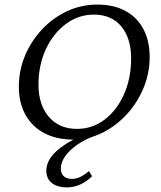

<svg xmlns="http://www.w3.org/2000/svg" viewBox="-20 -602 705 840"><path d="M274.4 217.8Q242.2 217.8 221.7 208Q201.2 198.2 191.9 182.1Q182.6 166 182.6 146.5Q182.6 99.6 225.6 60.5Q268.6 21.5 333 -6.8L336.9 8.8H302.7Q227.5 8.8 173.8 -19.5Q120.1 -47.9 91.3 -100.1Q62.5 -152.3 62.5 -222.7Q62.5 -294.9 89.8 -359.4Q117.2 -423.8 164.6 -474.1Q211.9 -524.4 273.9 -553.2Q335.9 -582 406.2 -582Q477.5 -582 528.8 -554.2Q580.1 -526.4 607.4 -474.6Q634.8 -422.9 634.8 -352.5Q634.8 -275.4 603 -205.6Q571.3 -135.7 517.1 -84Q462.9 -32.2 396.5 -7.8Q352.5 6.8 318.4 30.8Q284.2 54.7 265.1 81.5Q246.1 108.4 246.1 135.7Q246.1 157.2 258.8 168.9Q271.5 180.7 294.9 180.7Q313.5 180.7 331.5 171.9Q349.6 163.1 369.1 146.5L382.8 168.9Q359.4 192.4 331.1 205.1Q302.7 217.8 274.4 217.8ZM316.4 -38.1Q383.8 -38.1 437.5 -78.6Q491.2 -119.1 522.5 -189.5Q553.7 -259.8 553.7 -345.7Q553.7 -434.6 510.7 -486.3Q467.8 -538.1 390.6 -538.1Q323.2 -538.1 268.1 -497.1Q212.9 -456.1 180.7 -386.7Q148.4 -317.4 148.4 -231.4Q148.4 -143.6 193.8 -90.8Q239.3 -38.1 316.4 -38.1Z"/></svg>

Font: Crimson Pro Light
Style: Italic
Weight: 300
Italic angle: -12°
Designer: Jacques Le Bailly
Foundry: Baron von Fonthausen
Version: Version 1.003